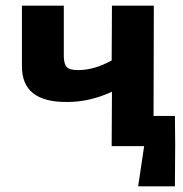

<svg xmlns="http://www.w3.org/2000/svg" viewBox="-20 -513 642 674"><path d="M594 141H465L486 0H372L373 -191Q295 -155 217 -155Q56 -153 57 -281V-493H204V-314Q205 -286 215 -277Q225 -267 254 -267Q312 -267 372 -301L373 -493H520L519 -106H594L595 -5Z"/></svg>

Font: Taylor Sans Bold LRS
Style: Bold
Weight: 700
Italic angle: -8°
Designer: Natanael Gama
Version: Version 1.001 September 8, 2015